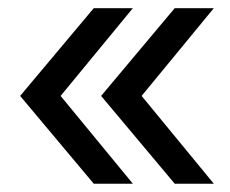

<svg xmlns="http://www.w3.org/2000/svg" viewBox="-20 -520 563 470"><path d="M209.5 -70.3 29.3 -285.2 209.5 -500H305.2L128.4 -285.2L305.2 -70.3ZM407.7 -70.3 227.5 -285.2 407.7 -500H503.4L326.7 -285.2L503.4 -70.3Z"/></svg>

Font: Inter Display
Style: Regular
Weight: 400
Designer: Rasmus Andersson
Foundry: rsms
Version: Version 4.001;git-9221beed3